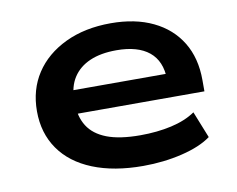

<svg xmlns="http://www.w3.org/2000/svg" viewBox="-62 -585 832 675"><g transform="rotate(-10 353.5 -247.0)"><path d="M398 10Q294 10 218.5 -20.5Q143 -51 103 -108.5Q63 -166 63 -244Q63 -321 101 -379Q139 -437 209 -470.5Q279 -504 372 -504Q459 -504 522.5 -473.5Q586 -443 620.5 -386.5Q655 -330 655 -251V-211H175V-295H555L533 -275Q532 -341 491.5 -374Q451 -407 375 -407Q319 -407 280 -390Q241 -373 220 -340.5Q199 -308 199 -261V-251Q199 -201 220.5 -167Q242 -133 287.5 -115.5Q333 -98 407 -98Q467 -98 518 -109.5Q569 -121 604 -145L642 -50Q604 -22 538 -6Q472 10 398 10Z"/></g></svg>

Font: Nunito Sans 10pt Expanded
Style: Bold
Weight: 700
Width: 7
Designer: Vernon Adams
Foundry: Vernon Adams
Version: Version 3.101;gftools[0.9.27]